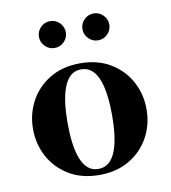

<svg xmlns="http://www.w3.org/2000/svg" viewBox="-78 -736 725 813"><g transform="rotate(-10 285.0 -329.0)"><path d="M285 10Q209.5 10 154.8 -23Q100 -56 70.5 -110.5Q41 -165 41 -230Q41 -295 70.5 -349.5Q100 -404 154.8 -437Q209.5 -470 285 -470Q360.5 -470 415.2 -437Q470 -404 499.5 -349.5Q529 -295 529 -230Q529 -165 499.5 -110.5Q470 -56 415.2 -23Q360.5 10 285 10ZM285 -16Q312.5 -16 331 -32.5Q349.5 -49 360.5 -78.5Q371.5 -108 376.2 -146.8Q381 -185.5 381 -230Q381 -275 376.2 -313.5Q371.5 -352 360.5 -381.5Q349.5 -411 331 -427.5Q312.5 -444 285 -444Q257.5 -444 239.2 -427.5Q221 -411 210 -381.5Q199 -352 194.2 -313.5Q189.5 -275 189.5 -230Q189.5 -185.5 194.2 -146.8Q199 -108 210 -78.5Q221 -49 239.2 -32.5Q257.5 -16 285 -16ZM378 -552.5Q354.5 -552.5 337.5 -569.5Q320.5 -586.5 320.5 -610Q320.5 -634 337.5 -651Q354.5 -668 378 -668Q402 -668 419 -651Q436 -634 436 -610Q436 -586.5 419 -569.5Q402 -552.5 378 -552.5ZM191 -552.5Q167.5 -552.5 150.5 -569.5Q133.5 -586.5 133.5 -610Q133.5 -634 150.5 -651Q167.5 -668 191 -668Q215 -668 232 -651Q249 -634 249 -610Q249 -586.5 232 -569.5Q215 -552.5 191 -552.5Z"/></g></svg>

Font: Bodoni Moda SC 9pt
Style: Bold
Weight: 700
Designer: Owen Earl
Foundry: indestructible type
Version: Version 2.005